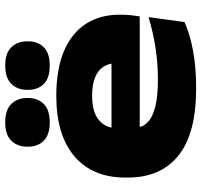

<svg xmlns="http://www.w3.org/2000/svg" viewBox="-38 -696 754 718"><g transform="rotate(-90 339.0 -337.0)"><path d="M368 19.5Q198.5 19.5 116.2 -46.8Q34 -113 34 -236V-245.5Q34 -368.5 113.8 -436Q193.5 -503.5 339.5 -503.5Q440 -503.5 507.5 -474.5Q575 -445.5 609 -392.5Q643 -339.5 643 -268V-261Q643 -243 641 -223.8Q639 -204.5 636.5 -191.5H455Q458.5 -212 460.2 -236.2Q462 -260.5 462 -276Q462 -305.5 448.8 -326.5Q435.5 -347.5 408.5 -358.5Q381.5 -369.5 339.5 -369.5Q279 -369.5 248.8 -344Q218.5 -318.5 218.5 -275V-253.5L220 -240.5V-212.5Q220 -200 225.2 -184.8Q230.5 -169.5 248.2 -155.5Q266 -141.5 302.8 -132.5Q339.5 -123.5 402.5 -123.5Q461.5 -123.5 519.5 -132.5Q577.5 -141.5 634 -158.5L615.5 -24Q570 -3.5 507.8 8Q445.5 19.5 368 19.5ZM124 -191.5V-297H598.5V-191.5ZM240 -528Q194 -528 171.8 -550.2Q149.5 -572.5 149.5 -609V-612Q149.5 -649 171.8 -671.8Q194 -694.5 240 -694.5Q287 -694.5 309.2 -671.8Q331.5 -649 331.5 -612V-609Q331.5 -572.5 309.2 -550.2Q287 -528 240 -528ZM453 -528Q406 -528 384 -550.2Q362 -572.5 362 -609V-612Q362 -649 384.5 -671.8Q407 -694.5 453 -694.5Q499 -694.5 521.2 -671.8Q543.5 -649 543.5 -612V-609Q543.5 -572.5 521.2 -550.2Q499 -528 453 -528Z"/></g></svg>

Font: Anek Latin Expanded ExtraBold
Style: Regular
Weight: 800
Width: 7
Designer: Yesha Goshar
Foundry: Ek Type
Version: Version 1.003